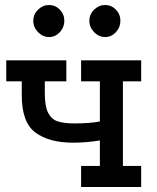

<svg xmlns="http://www.w3.org/2000/svg" viewBox="-20 -747 629 767"><path d="M113 -664Q113 -690 132 -708.5Q151 -727 176 -727Q201 -727 219 -708.5Q237 -690 237 -664Q237 -638 219 -618.5Q201 -599 176 -599Q151 -599 132 -618.5Q113 -638 113 -664ZM337 -664Q337 -690 356 -708.5Q375 -727 400 -727Q425 -727 443 -708.5Q461 -690 461 -664Q461 -638 443 -618.5Q425 -599 400 -599Q375 -599 356 -618.5Q337 -638 337 -664ZM471 -422V-84H544V0H304V-84H379V-186Q325 -177 272 -177Q176 -177 121.5 -217.5Q67 -258 67 -366V-422H5V-506H245V-422H159V-375Q159 -323 172 -297Q185 -271 209.5 -262.5Q234 -254 277 -254Q342 -254 379 -262V-422H304V-506H544V-422Z"/></svg>

Font: Arvo
Style: Regular
Weight: 400
Designer: Anton Koovit (Cyrillic Expansion: Cyreal)
Foundry: Anton Koovit, Yassin Baggar
Version: Version 3.000